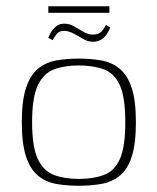

<svg xmlns="http://www.w3.org/2000/svg" viewBox="-20 -591 505 616"><path d="M233 5Q193 5 160 -1Q127 -7 102 -27.5Q77 -48 63.5 -89Q50 -130 50 -199Q50 -268 63.5 -309Q77 -350 102 -370.5Q127 -391 160 -397Q193 -403 233 -403Q272 -403 305.5 -397Q339 -391 364 -370.5Q389 -350 402.5 -309Q416 -268 416 -199Q416 -129 402.5 -88Q389 -47 364 -27Q339 -7 305.5 -1Q272 5 233 5ZM233 -17Q279 -17 313 -29.5Q347 -42 364.5 -80.5Q382 -119 382 -199Q382 -279 364.5 -317.5Q347 -356 313 -368.5Q279 -381 233 -381Q187 -381 153.5 -368.5Q120 -356 101.5 -317.5Q83 -279 83 -199Q83 -119 101.5 -80.5Q120 -42 153.5 -29.5Q187 -17 233 -17ZM278 -457Q262 -457 247 -466Q232 -475 216 -483.5Q200 -492 185 -492Q169 -492 161 -481Q153 -470 149 -462L135 -470Q137 -474 140 -481Q143 -488 149.5 -496Q156 -504 164.5 -509.5Q173 -515 187 -515Q203 -515 218.5 -506Q234 -497 248.5 -488.5Q263 -480 277 -480Q298 -480 307.5 -492Q317 -504 320 -511L334 -503Q332 -499 328.5 -491.5Q325 -484 318.5 -476Q312 -468 302 -462.5Q292 -457 278 -457ZM135 -550V-571H331V-550Z"/></svg>

Font: Genos Thin ExtraLight
Style: Regular
Weight: 250
Version: Version 1.010